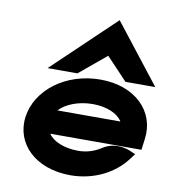

<svg xmlns="http://www.w3.org/2000/svg" viewBox="-85 -829 811 913"><g transform="rotate(10 320.5 -372.5)"><path d="M265 -472 395 -580 497 -472H641L419 -756L121 -472ZM628 -167 635 -221C653 -355 548 -462 379 -462C210 -462 76 -357 58 -226C40 -95 146 11 316 11C428 11 527 -40 583 -116L602 -141L577 -152C577 -152 508 -186 442 -143C410 -122 373 -110 332 -110C265 -110 210 -133 188 -167ZM202 -282C233 -316 294 -341 363 -341C431 -341 485 -317 506 -282Z"/></g></svg>

Font: Charger
Style: HemiRT
Weight: 900
Designer: Jasper
Foundry: Cannot Into Space Fonts
Version: Version 0.99